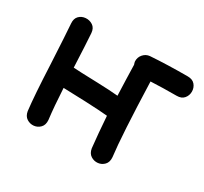

<svg xmlns="http://www.w3.org/2000/svg" viewBox="-116 -696 910 858"><g transform="rotate(30 339.0 -267.0)"><path d="M417 -42Q421 -18 437.5 -7.5Q454 3 473 1Q492 -1 505.5 -15Q519 -29 517 -54Q504 -157 495 -432Q555 -435 628 -435Q653 -435 665.5 -450Q678 -465 678 -485Q678 -505 665.5 -520Q653 -535 628 -535Q523 -535 436 -529Q416 -527 402.5 -511.5Q389 -496 390 -475Q391 -468 394 -460Q394 -438 396 -388Q398 -338 399 -303Q356 -307 293 -309Q191 -312 167 -314Q162 -431 158 -487Q156 -512 139.5 -523Q123 -534 103 -532.5Q83 -531 69.5 -517.5Q56 -504 58 -479Q62 -429 70 -274Q77 -118 86 -43Q90 -19 106.5 -8.5Q123 2 142 0Q161 -2 174.5 -16Q188 -30 186 -55Q178 -119 173 -213Q197 -212 289 -209Q361 -206 403 -202Q409 -115 417 -42Z"/></g></svg>

Font: Balsamiq Sans
Style: Regular
Weight: 400
Designer: Michael Angeles
Foundry: Balsamiq SRL
Version: Version 1.020; ttfautohint (v1.8.4.7-5d5b);gftools[0.9.26]